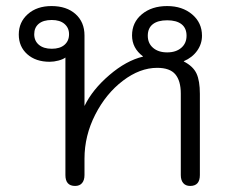

<svg xmlns="http://www.w3.org/2000/svg" viewBox="-20 -604 753 634"><path d="M196 -26V-414Q188 -408 173 -404Q158 -400 144 -400Q98 -400 70 -425Q42 -450 42 -490Q42 -531 72 -557.5Q102 -584 150 -584Q200 -584 229.5 -557.5Q259 -531 259 -487V-254Q285 -308 341 -356Q397 -404 452 -417V-418Q416 -445 416 -487Q416 -530 448.5 -557Q481 -584 532 -584Q582 -584 614.5 -556.5Q647 -529 647 -486Q647 -459 631 -436.5Q615 -414 587 -402V-401Q618 -385 629 -361Q640 -337 640 -294V-26Q640 10 608 10Q593 10 585 0.5Q577 -9 577 -26V-295Q577 -337 559 -358.5Q541 -380 499 -380Q442 -380 386 -337.5Q330 -295 294.5 -225.5Q259 -156 259 -80V-26Q259 -9 251 0.5Q243 10 228 10Q196 10 196 -26ZM208 -491Q208 -512 193 -525Q178 -538 151 -538Q123 -538 108 -525.5Q93 -513 93 -491Q93 -469 108.5 -456Q124 -443 151 -443Q178 -443 193 -456Q208 -469 208 -491ZM596 -486Q596 -511 579.5 -524Q563 -537 532 -537Q501 -537 484.5 -524Q468 -511 468 -486Q468 -461 485.5 -446Q503 -431 532 -431Q561 -431 578.5 -446Q596 -461 596 -486Z"/></svg>

Font: Kodchasan Light
Style: Regular
Weight: 300
Version: Version 1.000; ttfautohint (v1.6)